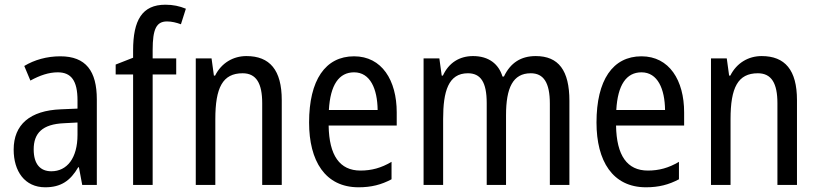

<svg xmlns="http://www.w3.org/2000/svg" viewBox="-20 -785 3472 815"><path d="M236 -546C179 -546 126 -531 83 -505L109 -443C149 -465 187 -478 225 -478C282 -478 309 -443 309 -359V-324L239 -321C107 -316 38 -256 38 -150C38 -58 85 10 172 10C239 10 279 -18 312 -75H315L329 0H391V-363C391 -483 345 -546 236 -546ZM252 -262 309 -265V-213C309 -113 264 -58 198 -58C152 -58 123 -87 123 -151C123 -220 160 -258 252 -262Z M728 -469V-537H628V-573C628 -662 644 -694 689 -694C709 -694 729 -689 748 -682L769 -748C742 -759 715 -765 682 -765C583 -765 545 -699 545 -571V-540L471 -511V-469H545V0H628V-469Z M1026 -547C970 -547 920 -518 893 -464H888L878 -537H811V0H894V-279C894 -413 925 -474 1010 -474C1068 -474 1093 -431 1093 -347V0H1176V-360C1176 -488 1125 -547 1026 -547Z M1483 -546C1361 -546 1292 -445 1292 -265C1292 -102 1360 10 1502 10C1556 10 1599 -1 1642 -24V-98C1598 -72 1557 -61 1510 -61C1422 -61 1377 -125 1375 -252H1664V-308C1664 -444 1601 -546 1483 -546ZM1483 -478C1552 -478 1582 -407 1583 -318H1376C1382 -425 1419 -478 1483 -478Z M2254 -547C2192 -547 2147 -519 2119 -460H2113C2097 -513 2055 -547 1988 -547C1931 -547 1885 -519 1860 -464H1855L1845 -537H1778V0H1861V-280C1861 -397 1883 -474 1966 -474C2020 -474 2046 -437 2046 -347V0H2128V-296C2128 -412 2157 -474 2233 -474C2287 -474 2314 -435 2314 -345V0H2397V-357C2397 -486 2351 -547 2254 -547Z M2703 -546C2581 -546 2512 -445 2512 -265C2512 -102 2580 10 2722 10C2776 10 2819 -1 2862 -24V-98C2818 -72 2777 -61 2730 -61C2642 -61 2597 -125 2595 -252H2884V-308C2884 -444 2821 -546 2703 -546ZM2703 -478C2772 -478 2802 -407 2803 -318H2596C2602 -425 2639 -478 2703 -478Z M3213 -547C3157 -547 3107 -518 3080 -464H3075L3065 -537H2998V0H3081V-279C3081 -413 3112 -474 3197 -474C3255 -474 3280 -431 3280 -347V0H3363V-360C3363 -488 3312 -547 3213 -547Z"/></svg>

Font: Noto Sans Ethiopic Condensed
Style: Regular
Weight: 400
Width: 3
Designer: Monotype Design Team
Foundry: Monotype Imaging Inc.
Version: Version 2.102